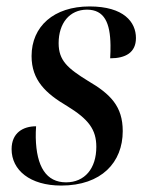

<svg xmlns="http://www.w3.org/2000/svg" viewBox="-20 -566 457 596"><path d="M170 10C295 10 361 -62 361 -159C361 -236 323 -274 253 -315C190 -354 162 -378 162 -432C162 -494 196 -536 250 -536C304 -536 322 -495 323 -426C323 -413 323 -400 322 -385C370 -385 402 -403 402 -448C402 -497 365 -546 258 -546C147 -546 78 -484 78 -392C78 -317 122 -276 188 -237C255 -196 279 -164 279 -110C279 -43 243 0 185 0C124 0 93 -48 91 -139C91 -150 91 -162 92 -174C52 -174 16 -154 16 -103C16 -38 73 10 170 10Z"/></svg>

Font: Noto Serif Display Condensed Medium
Style: Italic
Weight: 500
Width: 3
Italic angle: -12°
Designer: Monotype Design Team
Foundry: Monotype Imaging Inc.
Version: Version 2.009